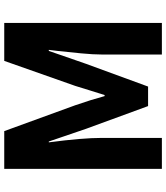

<svg xmlns="http://www.w3.org/2000/svg" viewBox="41 -824 783 905"><g transform="rotate(-90 432.5 -371.5)"><path d="M89 -743H267L389 -408Q415 -333 432 -270H437L459 -340L480 -408L598 -743H777V0H628V-282Q628 -323 633.5 -380.5Q639 -438 645 -492L650 -533H645L584 -357L477 -65H385L278 -357L218 -533H214Q235 -376 235 -282V0H89Z"/></g></svg>

Font: Merged Yaku Han JP ExtraBold
Style: Regular
Weight: 800
Designer: Ryoko NISHIZUKA 西塚涼子 (kana, bopomofo & ideographs); Paul D. Hunt (Latin, Greek & Cyrillic); Sandoll Communications 산돌커뮤니
Foundry: Adobe
Version: Version 2.004